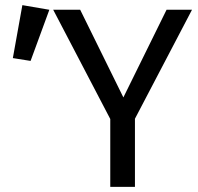

<svg xmlns="http://www.w3.org/2000/svg" viewBox="-20 -727 772 747"><path d="M30 -501 67 -707 172 -689 99 -490ZM628 -689H727L505 -265V0H409V-264L187 -689H292L460 -348Z"/></svg>

Font: Fira Sans Variable
Style: Regular
Weight: 400
Designer: Carrois Corporate & Edenspiekermann AG
Foundry: Carrois Corporate GbR & Edenspiekermann AG
Version: Version 4.202